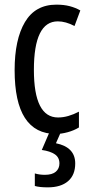

<svg xmlns="http://www.w3.org/2000/svg" viewBox="-20 -567 387 827"><path d="M221 10Q43 10 43 -265Q43 -397 87.5 -472Q132 -547 223 -547Q255 -547 280 -540.5Q305 -534 326 -522L301 -455Q263 -475 229 -475Q126 -475 126 -266Q126 -61 230 -61Q252 -61 274.5 -67.5Q297 -74 320 -86V-18Q299 -5 271.5 2.5Q244 10 221 10ZM304 137Q304 187 273 213.5Q242 240 186 240Q150 240 130 234V180Q150 186 173 186Q205 186 220.5 172.5Q236 159 236 137Q236 111 216 97.5Q196 84 160 79L194 0H243L221 50Q304 67 304 137Z"/></svg>

Font: Noto Sans Sinhala ExtraCondensed
Style: Regular
Weight: 400
Width: 2
Designer: Jelle Bosma - Monotype Design Team
Foundry: Monotype Imaging Inc.
Version: Version 2.006; ttfautohint (v1.8.4.7-5d5b)